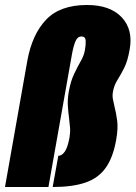

<svg xmlns="http://www.w3.org/2000/svg" viewBox="-65 -749 543 769"><path d="M-45 0 44.5 -506Q63.5 -611 119.5 -670Q175.5 -729 283.5 -729Q376 -729 422.2 -680Q468.5 -631 454.5 -552Q446.5 -504.5 432.2 -476.5Q418 -448.5 405 -428Q392 -407.5 387.5 -382Q384.5 -366.5 387.2 -351.8Q390 -337 394 -320.5Q400 -297 404.2 -266.5Q408.5 -236 400.5 -190Q388 -118.5 358.5 -77Q329 -35.5 277.2 -17.8Q225.5 0 146 0L168.5 -125Q183 -125 194.8 -142.2Q206.5 -159.5 213.5 -199Q217 -219.5 215.5 -238.2Q214 -257 211.5 -276.5Q208.5 -299 206.8 -324.5Q205 -350 210.5 -382Q218 -424 232 -453.2Q246 -482.5 258.8 -504.8Q271.5 -527 275 -548Q279 -569 278.2 -586Q277.5 -603 261 -603Q246 -603 237.8 -584.8Q229.5 -566.5 223 -530.5L129 0Z"/></svg>

Font: Anybody UltraCondensed Black
Style: Italic
Weight: 900
Width: 1
Italic angle: -10°
Designer: Tyler Finck
Foundry: Etcetera Type Company
Version: Version 1.010; ttfautohint (v1.8.3) -l 8 -r 50 -G 200 -x 14 